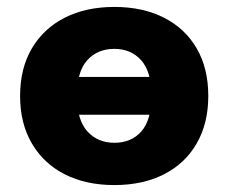

<svg xmlns="http://www.w3.org/2000/svg" viewBox="-20 -523 659 554"><path d="M310 11Q228 11 167 -20Q106 -51 72 -109Q38 -167 38 -246Q38 -326 72 -383.5Q106 -441 167 -472Q228 -503 310 -503Q392 -503 453 -472Q514 -441 547.5 -383.5Q581 -326 581 -246Q581 -167 547.5 -109Q514 -51 453 -20Q392 11 310 11ZM310 -111Q359 -111 388 -144Q417 -177 417 -247Q417 -316 387.5 -349Q358 -382 310 -382Q261 -382 231.5 -349Q202 -316 202 -247Q202 -177 232 -144Q262 -111 310 -111ZM160 -192V-301H460V-192Z"/></svg>

Font: Nunito Sans 12pt Black
Style: Regular
Weight: 900
Designer: Vernon Adams
Foundry: Vernon Adams
Version: Version 3.101;gftools[0.9.27]